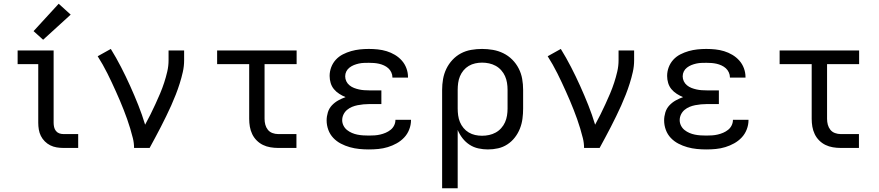

<svg xmlns="http://www.w3.org/2000/svg" viewBox="-20 -789 4690 1024"><path d="M318 0Q300 0 282 -3Q264 -6 248 -14Q232 -22 219 -35Q206 -48 198 -64Q190 -80 187 -98Q184 -116 184 -134V-447H74V-520H266V-134Q266 -123 268.5 -111.5Q271 -100 278 -91Q285 -82 295.5 -78Q306 -74 318 -74H397V0ZM210 -577 159 -623 293 -769 357 -711Z M695 0Q695 -27 688.5 -52.5Q682 -78 674.5 -103.5Q667 -129 658 -154Q649 -179 639.5 -203.5Q630 -228 619.5 -252.5Q609 -277 598 -301.5Q587 -326 576 -349.5Q565 -373 553 -397Q541 -421 528 -444Q515 -467 501 -489L571 -528Q600 -481 625.5 -431.5Q651 -382 674 -331Q697 -280 717.5 -228.5Q738 -177 754 -124Q769 -151 782.5 -178.5Q796 -206 809 -234Q822 -262 834 -290.5Q846 -319 855.5 -348Q865 -377 872 -407Q879 -437 879 -468V-520H962V-468Q962 -436 955 -405Q948 -374 938.5 -344Q929 -314 917.5 -284.5Q906 -255 893 -226Q880 -197 866 -168.5Q852 -140 837.5 -111.5Q823 -83 808 -55.5Q793 -28 778 0Z M1463 0Q1443 0 1422 -3.5Q1401 -7 1382.5 -16Q1364 -25 1349 -40Q1334 -55 1325 -74Q1316 -93 1312.5 -113.5Q1309 -134 1309 -155V-447H1138V-520H1562V-447H1391V-155Q1391 -139 1395 -124Q1399 -109 1408.5 -97Q1418 -85 1433 -79.5Q1448 -74 1463 -74H1561V0Z M1947 8Q1922 8 1896.5 5.5Q1871 3 1846 -4Q1821 -11 1798 -23Q1775 -35 1757.5 -53.5Q1740 -72 1731 -96.5Q1722 -121 1722 -147Q1722 -168 1728.5 -189.5Q1735 -211 1750 -227Q1765 -243 1784 -253.5Q1803 -264 1823 -271Q1806 -278 1789.5 -288.5Q1773 -299 1761 -313.5Q1749 -328 1743.5 -346.5Q1738 -365 1738 -384Q1738 -408 1746.5 -430.5Q1755 -453 1771 -470.5Q1787 -488 1808.5 -499Q1830 -510 1853 -516.5Q1876 -523 1899.5 -525.5Q1923 -528 1947 -528Q1971 -528 1995 -525.5Q2019 -523 2042 -516Q2065 -509 2086 -496.5Q2107 -484 2123 -466Q2139 -448 2147.5 -425Q2156 -402 2156 -378Q2156 -377 2156 -376.5Q2156 -376 2156 -375H2073Q2073 -375 2073 -375.5Q2073 -376 2073 -376Q2073 -390 2067 -403Q2061 -416 2051 -425Q2041 -434 2028 -440Q2015 -446 2001.5 -449Q1988 -452 1974.5 -453Q1961 -454 1947 -454Q1934 -454 1920.5 -453.5Q1907 -453 1893.5 -450Q1880 -447 1867.5 -442Q1855 -437 1844 -428.5Q1833 -420 1827 -408Q1821 -396 1821 -382Q1821 -368 1827 -355.5Q1833 -343 1844 -334Q1855 -325 1868 -320Q1881 -315 1894.5 -312Q1908 -309 1922 -308Q1936 -307 1950 -307H2014V-234H1950Q1934 -234 1918.5 -232.5Q1903 -231 1887.5 -228Q1872 -225 1857.5 -219Q1843 -213 1831 -203Q1819 -193 1812 -178.5Q1805 -164 1805 -148Q1805 -148 1805 -148Q1805 -148 1805 -148Q1805 -133 1812 -119Q1819 -105 1831 -95.5Q1843 -86 1857 -80Q1871 -74 1886 -71Q1901 -68 1916.5 -67Q1932 -66 1947 -66Q1963 -66 1978 -67Q1993 -68 2008 -71.5Q2023 -75 2037 -81Q2051 -87 2063 -96.5Q2075 -106 2082 -120Q2089 -134 2089 -150Q2089 -150 2089 -150Q2089 -150 2089 -150H2172Q2172 -149 2172 -149Q2172 -149 2172 -148Q2172 -123 2162.5 -98.5Q2153 -74 2135.5 -55.5Q2118 -37 2095.5 -24.5Q2073 -12 2048.5 -4.5Q2024 3 1998.5 5.5Q1973 8 1947 8Z M2338 215V-310Q2338 -339 2343 -367.5Q2348 -396 2360.5 -422Q2373 -448 2393 -469.5Q2413 -491 2438.5 -504.5Q2464 -518 2493 -523Q2522 -528 2551 -528Q2580 -528 2609 -523Q2638 -518 2664.5 -505Q2691 -492 2712 -471Q2733 -450 2746.5 -423.5Q2760 -397 2765 -368Q2770 -339 2770 -310V-210Q2770 -183 2766.5 -156Q2763 -129 2753 -103.5Q2743 -78 2726 -56Q2709 -34 2686 -19Q2663 -4 2636.5 2Q2610 8 2582 8Q2557 8 2531.5 2.5Q2506 -3 2484.5 -17Q2463 -31 2447 -51.5Q2431 -72 2421 -96V215ZM2551 -65Q2570 -65 2588.5 -69Q2607 -73 2623.5 -82Q2640 -91 2653 -105.5Q2666 -120 2673.5 -137Q2681 -154 2684 -172.5Q2687 -191 2687 -210V-310Q2687 -329 2684 -347.5Q2681 -366 2673.5 -383Q2666 -400 2653 -414.5Q2640 -429 2623.5 -438Q2607 -447 2588.5 -451Q2570 -455 2551 -455Q2533 -455 2514.5 -451Q2496 -447 2480 -437.5Q2464 -428 2452 -413.5Q2440 -399 2433 -382Q2426 -365 2423.5 -346.5Q2421 -328 2421 -310V-210Q2421 -192 2423.5 -173.5Q2426 -155 2433 -138Q2440 -121 2452 -106.5Q2464 -92 2480 -82.5Q2496 -73 2514 -69Q2532 -65 2551 -65Z M3095 0Q3095 -27 3088.5 -52.5Q3082 -78 3074.5 -103.5Q3067 -129 3058 -154Q3049 -179 3039.5 -203.5Q3030 -228 3019.5 -252.5Q3009 -277 2998 -301.5Q2987 -326 2976 -349.5Q2965 -373 2953 -397Q2941 -421 2928 -444Q2915 -467 2901 -489L2971 -528Q3000 -481 3025.5 -431.5Q3051 -382 3074 -331Q3097 -280 3117.5 -228.5Q3138 -177 3154 -124Q3169 -151 3182.5 -178.5Q3196 -206 3209 -234Q3222 -262 3234 -290.5Q3246 -319 3255.5 -348Q3265 -377 3272 -407Q3279 -437 3279 -468V-520H3362V-468Q3362 -436 3355 -405Q3348 -374 3338.5 -344Q3329 -314 3317.5 -284.5Q3306 -255 3293 -226Q3280 -197 3266 -168.5Q3252 -140 3237.5 -111.5Q3223 -83 3208 -55.5Q3193 -28 3178 0Z M3747 8Q3722 8 3696.5 5.5Q3671 3 3646 -4Q3621 -11 3598 -23Q3575 -35 3557.5 -53.5Q3540 -72 3531 -96.5Q3522 -121 3522 -147Q3522 -168 3528.5 -189.5Q3535 -211 3550 -227Q3565 -243 3584 -253.5Q3603 -264 3623 -271Q3606 -278 3589.5 -288.5Q3573 -299 3561 -313.5Q3549 -328 3543.5 -346.5Q3538 -365 3538 -384Q3538 -408 3546.5 -430.5Q3555 -453 3571 -470.5Q3587 -488 3608.5 -499Q3630 -510 3653 -516.5Q3676 -523 3699.5 -525.5Q3723 -528 3747 -528Q3771 -528 3795 -525.5Q3819 -523 3842 -516Q3865 -509 3886 -496.5Q3907 -484 3923 -466Q3939 -448 3947.5 -425Q3956 -402 3956 -378Q3956 -377 3956 -376.5Q3956 -376 3956 -375H3873Q3873 -375 3873 -375.5Q3873 -376 3873 -376Q3873 -390 3867 -403Q3861 -416 3851 -425Q3841 -434 3828 -440Q3815 -446 3801.5 -449Q3788 -452 3774.5 -453Q3761 -454 3747 -454Q3734 -454 3720.5 -453.5Q3707 -453 3693.5 -450Q3680 -447 3667.5 -442Q3655 -437 3644 -428.5Q3633 -420 3627 -408Q3621 -396 3621 -382Q3621 -368 3627 -355.5Q3633 -343 3644 -334Q3655 -325 3668 -320Q3681 -315 3694.5 -312Q3708 -309 3722 -308Q3736 -307 3750 -307H3814V-234H3750Q3734 -234 3718.5 -232.5Q3703 -231 3687.5 -228Q3672 -225 3657.5 -219Q3643 -213 3631 -203Q3619 -193 3612 -178.5Q3605 -164 3605 -148Q3605 -148 3605 -148Q3605 -148 3605 -148Q3605 -133 3612 -119Q3619 -105 3631 -95.5Q3643 -86 3657 -80Q3671 -74 3686 -71Q3701 -68 3716.5 -67Q3732 -66 3747 -66Q3763 -66 3778 -67Q3793 -68 3808 -71.5Q3823 -75 3837 -81Q3851 -87 3863 -96.5Q3875 -106 3882 -120Q3889 -134 3889 -150Q3889 -150 3889 -150Q3889 -150 3889 -150H3972Q3972 -149 3972 -149Q3972 -149 3972 -148Q3972 -123 3962.5 -98.5Q3953 -74 3935.5 -55.5Q3918 -37 3895.5 -24.5Q3873 -12 3848.5 -4.5Q3824 3 3798.5 5.5Q3773 8 3747 8Z M4463 0Q4443 0 4422 -3.5Q4401 -7 4382.5 -16Q4364 -25 4349 -40Q4334 -55 4325 -74Q4316 -93 4312.5 -113.5Q4309 -134 4309 -155V-447H4138V-520H4562V-447H4391V-155Q4391 -139 4395 -124Q4399 -109 4408.5 -97Q4418 -85 4433 -79.5Q4448 -74 4463 -74H4561V0Z"/></svg>

Font: Zed Sans Extended
Style: Regular
Weight: 400
Width: 7
Designer: Belleve Invis
Foundry: Belleve Invis
Version: Version 1.0.0; ttfautohint (v1.8.4)